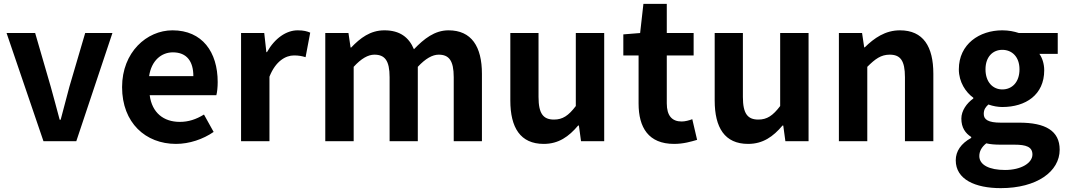

<svg xmlns="http://www.w3.org/2000/svg" viewBox="-20 -731 5522 994"><path d="M205 0H375L562 -560H421L339 -281C324 -226 309 -168 294 -111H289C273 -168 259 -226 243 -281L162 -560H14Z M891 14C960 14 1031 -10 1086 -48L1036 -138C995 -113 956 -100 911 -100C827 -100 767 -147 755 -238H1100C1104 -252 1107 -279 1107 -306C1107 -462 1027 -574 873 -574C740 -574 612 -461 612 -280C612 -95 734 14 891 14ZM752 -337C764 -418 816 -460 875 -460C948 -460 981 -412 981 -337Z M1228 0H1375V-334C1407 -415 1459 -444 1502 -444C1526 -444 1542 -441 1562 -435L1586 -562C1570 -569 1552 -574 1521 -574C1463 -574 1403 -534 1362 -461H1359L1348 -560H1228Z M1664 0H1811V-385C1850 -428 1886 -448 1918 -448C1972 -448 1997 -418 1997 -331V0H2143V-385C2183 -428 2219 -448 2251 -448C2304 -448 2329 -418 2329 -331V0H2475V-349C2475 -490 2421 -574 2302 -574C2230 -574 2175 -530 2123 -476C2097 -538 2050 -574 1970 -574C1897 -574 1845 -534 1798 -485H1795L1784 -560H1664Z M2795 14C2872 14 2925 -24 2973 -81H2977L2988 0H3108V-560H2961V-182C2923 -132 2893 -112 2848 -112C2793 -112 2768 -142 2768 -229V-560H2622V-211C2622 -70 2674 14 2795 14Z M3470 14C3519 14 3558 2 3589 -7L3564 -114C3549 -108 3527 -102 3509 -102C3459 -102 3432 -132 3432 -196V-444H3571V-560H3432V-711H3311L3294 -560L3207 -553V-444H3286V-195C3286 -71 3337 14 3470 14Z M3853 14C3930 14 3983 -24 4031 -81H4035L4046 0H4166V-560H4019V-182C3981 -132 3951 -112 3906 -112C3851 -112 3826 -142 3826 -229V-560H3680V-211C3680 -70 3732 14 3853 14Z M4323 0H4470V-385C4511 -426 4541 -448 4586 -448C4641 -448 4665 -418 4665 -331V0H4812V-349C4812 -490 4760 -574 4639 -574C4563 -574 4506 -534 4457 -486H4454L4443 -560H4323Z M5161 243C5348 243 5466 157 5466 44C5466 -54 5392 -96 5257 -96H5161C5096 -96 5073 -112 5073 -141C5073 -165 5083 -177 5097 -190C5122 -181 5148 -177 5169 -177C5290 -177 5386 -240 5386 -367C5386 -402 5375 -433 5361 -452H5456V-560H5255C5231 -568 5202 -574 5169 -574C5051 -574 4944 -503 4944 -372C4944 -306 4980 -253 5019 -225V-221C4985 -197 4957 -158 4957 -117C4957 -70 4978 -41 5008 -22V-17C4955 12 4928 52 4928 99C4928 198 5029 243 5161 243ZM5169 -268C5121 -268 5082 -305 5082 -372C5082 -437 5120 -473 5169 -473C5219 -473 5258 -437 5258 -372C5258 -305 5219 -268 5169 -268ZM5183 149C5102 149 5050 123 5050 77C5050 53 5061 31 5086 11C5107 16 5130 18 5163 18H5232C5292 18 5325 29 5325 69C5325 112 5268 149 5183 149Z"/></svg>

Font: Noto Sans TC
Style: Bold
Weight: 700
Designer: Ryoko NISHIZUKA 西塚涼子 (kana, bopomofo & ideographs); Paul D. Hunt (Latin, Greek & Cyrillic); Sandoll Communications 산돌커뮤니
Foundry: Adobe
Version: Version 2.004;hotconv 1.0.118;makeotfexe 2.5.65603